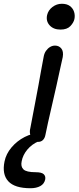

<svg xmlns="http://www.w3.org/2000/svg" viewBox="-102 -742 417 1019"><path d="M100 11Q84 11 73.5 0.5Q63 -10 58.5 -27Q54 -44 59 -62Q74 -141 84.5 -196Q95 -251 102.5 -291.5Q110 -332 116 -367Q122 -402 130 -442Q133 -459 142 -472Q151 -485 163.5 -492.5Q176 -500 190 -500Q211 -500 223.5 -484.5Q236 -469 231 -439Q226 -417 217 -376Q208 -335 197 -284.5Q186 -234 174 -184Q162 -134 153 -92Q144 -50 139 -26Q136 -9 126 1Q116 11 100 11ZM219 -585Q182 -585 161.5 -607.5Q141 -630 148 -662Q154 -688 176.5 -705Q199 -722 226 -722Q253 -722 269 -710Q285 -698 291 -679.5Q297 -661 293 -641Q289 -622 271.5 -603.5Q254 -585 219 -585ZM60 257Q-24 257 -58 220Q-92 183 -78 115Q-70 75 -41 40.5Q-12 6 29 -15Q70 -36 114 -36Q124 -36 129.5 -31Q135 -26 134 -17Q132 -10 127 -5Q122 0 105 7Q67 23 43 52Q19 81 13 114Q7 142 22.5 157Q38 172 87 172Q119 172 130 182.5Q141 193 138 210Q133 234 112 245.5Q91 257 60 257Z"/></svg>

Font: Shantell Sans
Style: Italic
Weight: 400
Italic angle: -11°
Designer: Stephen Nixon, Anya Danilova, Shantell Martin
Foundry: Arrow Type
Version: Version 1.011;[c5ecc13dd]